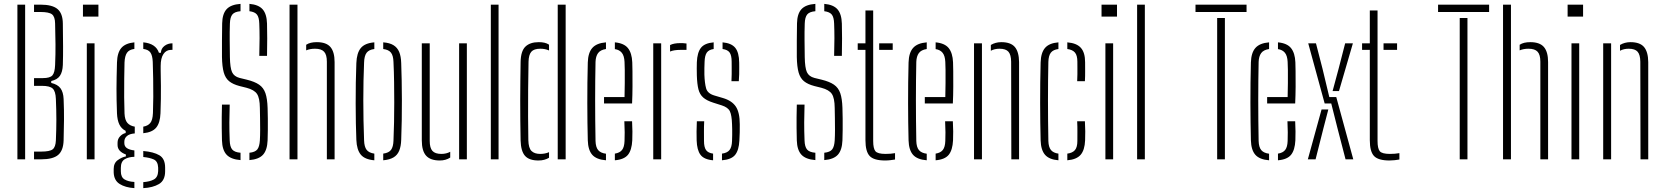

<svg xmlns="http://www.w3.org/2000/svg" viewBox="-20 -824 8604 993"><path d="M70 0V-800H110V0ZM156 0V-40H193Q237.5 -40 252.5 -51.8Q267.5 -63.5 269 -98Q271.5 -156.5 271.5 -205Q271.5 -253.5 269 -312Q267.5 -352 252.5 -366Q237.5 -380 197 -380H156V-420H201Q238.5 -420 251 -434.2Q263.5 -448.5 265 -488Q267.5 -546.5 267 -595Q266.5 -643.5 265 -702Q264.5 -737.5 249 -749.8Q233.5 -762 189 -762H156V-800H189Q250.5 -800 277.5 -777.2Q304.5 -754.5 305 -702Q306 -632.5 306.2 -584Q306.5 -535.5 305 -488Q303.5 -452 290 -432Q276.5 -412 245 -405V-395Q278 -387.5 292.8 -367.5Q307.5 -347.5 309 -312Q311.5 -253 311 -204.8Q310.5 -156.5 309 -98Q307.5 -45.5 280.8 -22.8Q254 0 193 0Z M409 -738V-800H489V-738ZM429 0V-600H469V0Z M675 149Q628 146 598.8 127.5Q569.5 109 568 68Q568 63.5 568 59.2Q568 55 568 50Q568 19 589.5 3.8Q611 -11.5 631 -15V-25Q588 -41 588 -74Q588 -78 588 -80.2Q588 -82.5 588 -86Q588 -105.5 601.2 -119.2Q614.5 -133 630 -136V-147Q607.5 -158.5 597 -180.8Q586.5 -203 585 -238Q583.5 -276.5 583 -306.5Q582.5 -336.5 582.5 -364.5Q582.5 -392.5 583.2 -425Q584 -457.5 585 -501Q586.5 -551.5 607.5 -576Q628.5 -600.5 675 -605V-571Q648 -567.5 636.8 -551.2Q625.5 -535 624 -501Q623 -467.5 622.5 -418.8Q622 -370 622.2 -320.8Q622.5 -271.5 624 -237Q625.5 -203.5 639 -188.2Q652.5 -173 677 -169V-134Q650 -132 636.5 -120.5Q623 -109 623 -91Q623 -89.5 623 -87.5Q623 -85.5 623 -84Q623 -67 636.2 -58Q649.5 -49 675 -46V-13Q645 -12.5 625 -0.5Q605 11.5 605 44Q605 47.5 605 52Q605 56.5 605 62Q605 92.5 624.2 104Q643.5 115.5 675 117ZM721 149V118Q755 115.5 775.8 104.2Q796.5 93 798 61Q798 56.5 798 52Q798 47.5 798 43Q796.5 10 775 0.5Q753.5 -9 721 -12V-43Q774.5 -38.5 804.2 -21Q834 -3.5 834 43Q834 47.5 834 52.5Q834 57.5 834 62Q834 109 802.2 127.8Q770.5 146.5 721 149ZM721 -135V-169Q745 -173 757.2 -188Q769.5 -203 771 -239Q772.5 -276.5 772.8 -323.2Q773 -370 772.2 -417.2Q771.5 -464.5 770 -504Q768.5 -537 758 -552.2Q747.5 -567.5 721 -571V-605Q786 -599 802 -551H812Q813 -573 830.5 -586.5Q848 -600 872 -600V-566H864Q840 -566 825.5 -544.8Q811 -523.5 811 -483V-459Q812 -414.5 812.2 -380.2Q812.5 -346 812 -312.8Q811.5 -279.5 810 -238Q808 -188.5 787.8 -164Q767.5 -139.5 721 -135Z M1224 4Q1174 0 1151.8 -24Q1129.5 -48 1128 -98Q1127 -133 1126.8 -161.2Q1126.5 -189.5 1126.8 -218Q1127 -246.5 1128 -283H1168Q1166.5 -234.5 1166.2 -190.8Q1166 -147 1168 -98Q1169 -65 1181 -50.8Q1193 -36.5 1224 -34ZM1270 4V-34Q1299.5 -37 1310.8 -51.2Q1322 -65.5 1324 -98Q1325.5 -122.5 1325.5 -152.2Q1325.5 -182 1325 -211.8Q1324.5 -241.5 1324 -266Q1323.5 -317 1309.2 -338.2Q1295 -359.5 1255 -370L1219 -379Q1184.5 -388 1165 -404Q1145.5 -420 1137.2 -449.5Q1129 -479 1128 -529Q1127.5 -567.5 1128 -612.5Q1128.5 -657.5 1129 -703Q1130 -752.5 1152 -776.5Q1174 -800.5 1224 -804V-766Q1193.5 -763.5 1181.8 -749.2Q1170 -735 1169 -702Q1167.5 -656.5 1168 -615.8Q1168.5 -575 1169 -529Q1170 -473 1180.2 -450.8Q1190.5 -428.5 1219 -421L1256 -412Q1297 -402 1320 -386.2Q1343 -370.5 1352.8 -342Q1362.5 -313.5 1364 -266Q1365 -239.5 1365.2 -210.2Q1365.5 -181 1365.2 -152.2Q1365 -123.5 1364 -98Q1362 -48 1340.5 -24Q1319 0 1270 4ZM1321 -535Q1322.5 -587 1322.5 -626.2Q1322.5 -665.5 1321 -702Q1320 -734.5 1309 -748.5Q1298 -762.5 1270 -766V-804Q1317 -800 1338.2 -776Q1359.5 -752 1361 -702Q1362 -665.5 1362 -624.8Q1362 -584 1361 -535Z M1477.5 0V-800H1518.5V0ZM1670.5 0V-505Q1670.5 -541 1656.2 -556.5Q1642 -572 1609.5 -572Q1583 -572 1563.5 -563.5V-592.5Q1574 -599.5 1587.8 -602.8Q1601.5 -606 1618.5 -606Q1667.5 -606 1689 -580.8Q1710.5 -555.5 1710.5 -503V0Z M1823 -101Q1821.5 -138 1820.5 -186.2Q1819.5 -234.5 1819.5 -288.2Q1819.5 -342 1820.2 -395.8Q1821 -449.5 1823 -498Q1825 -550 1846 -575.5Q1867 -601 1916 -605V-570.5Q1888 -567 1876 -551Q1864 -535 1863 -501Q1861 -456 1860 -406.2Q1859 -356.5 1859 -304.8Q1859 -253 1860 -200.8Q1861 -148.5 1863 -98Q1864 -65 1876 -49.2Q1888 -33.5 1916 -29.5V5Q1867 1 1846 -24.2Q1825 -49.5 1823 -101ZM1962 5V-29.5Q1991.5 -33.5 2002.8 -49.5Q2014 -65.5 2015 -96Q2017 -142 2018 -192Q2019 -242 2019 -294.5Q2019 -347 2018.2 -399.8Q2017.5 -452.5 2015 -504Q2014 -536.5 2002 -551.8Q1990 -567 1962 -570.5V-605Q1995.5 -602.5 2015.2 -590.2Q2035 -578 2044.5 -555.5Q2054 -533 2055 -498Q2056.5 -455.5 2057.5 -406.5Q2058.5 -357.5 2058.5 -305.8Q2058.5 -254 2057.8 -202Q2057 -150 2055 -101Q2054 -67 2044.5 -44.2Q2035 -21.5 2015 -9.8Q1995 2 1962 5Z M2161.5 -98V-600H2202.5V-95Q2202.5 -59 2216.5 -43.5Q2230.5 -28 2262.5 -28Q2288.5 -28 2308.5 -39V-9Q2285.5 6 2254.5 6Q2206 6 2183.8 -18.8Q2161.5 -43.5 2161.5 -98ZM2354.5 0V-600H2394.5V0Z M2518.5 0V-800H2558.5V0Z M2672.5 -97Q2671.5 -146.5 2671 -198.8Q2670.5 -251 2670.5 -303.5Q2670.5 -356 2671.2 -406.5Q2672 -457 2672.5 -503Q2673.5 -560 2697.5 -583Q2721.5 -606 2766.5 -606Q2783 -606 2796 -603Q2809 -600 2819.5 -593V-563Q2800 -572 2774.5 -572Q2741.5 -572 2728 -556.5Q2714.5 -541 2713.5 -505Q2712 -436.5 2711.5 -362.2Q2711 -288 2711.2 -219.5Q2711.5 -151 2712.5 -99Q2713.5 -58 2729 -43Q2744.5 -28 2773.5 -28Q2800 -28 2819.5 -37V-8Q2808.5 -1.5 2795.2 2.2Q2782 6 2764.5 6Q2716.5 6 2695.2 -18.2Q2674 -42.5 2672.5 -97ZM2864.5 0V-800H2905.5V0Z M3020 -98Q3019 -141 3018.2 -190Q3017.5 -239 3017.5 -291.2Q3017.5 -343.5 3018 -396.8Q3018.5 -450 3020 -501Q3021.5 -551.5 3043.5 -576.2Q3065.5 -601 3114 -605V-570.5Q3085 -566 3073 -549.2Q3061 -532.5 3060 -504Q3059 -458 3058.5 -408Q3058 -358 3058 -305.8Q3058 -253.5 3058.5 -200.5Q3059 -147.5 3060 -95Q3061 -62.5 3073.8 -47.5Q3086.5 -32.5 3114 -29V5Q3064.5 1 3043 -23.5Q3021.5 -48 3020 -98ZM3160 5V-29.5Q3185.5 -33.5 3197.2 -48.5Q3209 -63.5 3210 -95Q3211 -110 3210.8 -139.8Q3210.5 -169.5 3209 -197H3249Q3250.5 -174 3250.8 -144Q3251 -114 3250 -98Q3247.5 -48 3227.8 -23.5Q3208 1 3160 5ZM3104 -289V-322H3210Q3211 -357.5 3211.2 -394.8Q3211.5 -432 3211.2 -461.8Q3211 -491.5 3210 -504Q3208.5 -535.5 3196 -551Q3183.5 -566.5 3160 -570V-605Q3207.5 -600.5 3227.8 -575Q3248 -549.5 3250 -502Q3250.5 -491 3251 -456.2Q3251.5 -421.5 3251.2 -376.2Q3251 -331 3249 -289Z M3358.5 0V-600H3399.5V0ZM3445.5 -557.5V-591Q3465 -601 3498.5 -601Q3505.5 -601 3512.8 -600.8Q3520 -600.5 3530.5 -599V-566H3498.5Q3465.5 -566 3445.5 -557.5Z M3583 -98Q3582.5 -122 3582.5 -143.8Q3582.5 -165.5 3584 -197H3622Q3620.5 -167 3620.8 -140.8Q3621 -114.5 3621 -95Q3621 -63 3631.5 -48Q3642 -33 3668 -29.5V5Q3621 1 3602.8 -23.5Q3584.5 -48 3583 -98ZM3714 5V-29.5Q3741 -33 3753 -48Q3765 -63 3766 -95Q3766.5 -111 3766.8 -126Q3767 -141 3766.8 -155Q3766.5 -169 3766 -182Q3764.5 -228 3755 -248.2Q3745.5 -268.5 3713 -279L3669 -293Q3634.5 -304 3616.8 -319.8Q3599 -335.5 3592.2 -362.2Q3585.5 -389 3584 -433Q3583.5 -456.5 3583.5 -470.8Q3583.5 -485 3584 -502Q3586 -552 3605 -576.5Q3624 -601 3671 -605V-570.5Q3646 -567 3635.5 -552Q3625 -537 3624 -504Q3623.5 -490.5 3623 -471.8Q3622.5 -453 3623 -438Q3624.5 -394.5 3631.8 -367.5Q3639 -340.5 3675 -330L3719 -317Q3765 -303.5 3785.5 -273Q3806 -242.5 3806 -181Q3806 -156.5 3805.8 -139.5Q3805.5 -122.5 3804 -97Q3801.5 -47.5 3782.2 -23.2Q3763 1 3714 5ZM3763 -404Q3764 -423 3764.2 -441.5Q3764.5 -460 3764.2 -476.2Q3764 -492.5 3764 -505Q3764 -537 3753.8 -552Q3743.5 -567 3717 -570.5V-605Q3763 -601 3782.8 -576.5Q3802.5 -552 3803 -500Q3803 -492.5 3803.2 -476Q3803.5 -459.5 3803 -440Q3802.5 -420.5 3801 -404Z M4197 4Q4147 0 4124.8 -24Q4102.5 -48 4101 -98Q4100 -133 4099.8 -161.2Q4099.5 -189.5 4099.8 -218Q4100 -246.5 4101 -283H4141Q4139.5 -234.5 4139.2 -190.8Q4139 -147 4141 -98Q4142 -65 4154 -50.8Q4166 -36.5 4197 -34ZM4243 4V-34Q4272.5 -37 4283.8 -51.2Q4295 -65.5 4297 -98Q4298.5 -122.5 4298.5 -152.2Q4298.5 -182 4298 -211.8Q4297.5 -241.5 4297 -266Q4296.5 -317 4282.2 -338.2Q4268 -359.5 4228 -370L4192 -379Q4157.5 -388 4138 -404Q4118.5 -420 4110.2 -449.5Q4102 -479 4101 -529Q4100.5 -567.5 4101 -612.5Q4101.5 -657.5 4102 -703Q4103 -752.5 4125 -776.5Q4147 -800.5 4197 -804V-766Q4166.5 -763.5 4154.8 -749.2Q4143 -735 4142 -702Q4140.5 -656.5 4141 -615.8Q4141.5 -575 4142 -529Q4143 -473 4153.2 -450.8Q4163.5 -428.5 4192 -421L4229 -412Q4270 -402 4293 -386.2Q4316 -370.5 4325.8 -342Q4335.5 -313.5 4337 -266Q4338 -239.5 4338.2 -210.2Q4338.5 -181 4338.2 -152.2Q4338 -123.5 4337 -98Q4335 -48 4313.5 -24Q4292 0 4243 4ZM4294 -535Q4295.5 -587 4295.5 -626.2Q4295.5 -665.5 4294 -702Q4293 -734.5 4282 -748.5Q4271 -762.5 4243 -766V-804Q4290 -800 4311.2 -776Q4332.5 -752 4334 -702Q4335 -665.5 4335 -624.8Q4335 -584 4334 -535Z M4416 -566V-600H4456V-770H4496V-95Q4496 -56 4507.5 -42Q4519 -28 4560 -28Q4576 -28 4585.8 -29Q4595.5 -30 4609 -32V1Q4597 3 4584.2 4.5Q4571.5 6 4558 6Q4499.5 6 4477.8 -17.2Q4456 -40.5 4456 -99V-566ZM4527 -566V-600H4597V-566Z M4679 -98Q4678 -141 4677.2 -190Q4676.5 -239 4676.5 -291.2Q4676.5 -343.5 4677 -396.8Q4677.5 -450 4679 -501Q4680.5 -551.5 4702.5 -576.2Q4724.5 -601 4773 -605V-570.5Q4744 -566 4732 -549.2Q4720 -532.5 4719 -504Q4718 -458 4717.5 -408Q4717 -358 4717 -305.8Q4717 -253.5 4717.5 -200.5Q4718 -147.5 4719 -95Q4720 -62.5 4732.8 -47.5Q4745.5 -32.5 4773 -29V5Q4723.5 1 4702 -23.5Q4680.5 -48 4679 -98ZM4819 5V-29.5Q4844.5 -33.5 4856.2 -48.5Q4868 -63.5 4869 -95Q4870 -110 4869.8 -139.8Q4869.5 -169.5 4868 -197H4908Q4909.5 -174 4909.8 -144Q4910 -114 4909 -98Q4906.5 -48 4886.8 -23.5Q4867 1 4819 5ZM4763 -289V-322H4869Q4870 -357.5 4870.2 -394.8Q4870.5 -432 4870.2 -461.8Q4870 -491.5 4869 -504Q4867.5 -535.5 4855 -551Q4842.5 -566.5 4819 -570V-605Q4866.5 -600.5 4886.8 -575Q4907 -549.5 4909 -502Q4909.5 -491 4910 -456.2Q4910.5 -421.5 4910.2 -376.2Q4910 -331 4908 -289Z M5017.5 0V-600H5058.5V0ZM5210.5 0 5209.5 -505Q5209 -541 5195.5 -556.5Q5182 -572 5149.5 -572Q5137 -572 5125.8 -569.5Q5114.5 -567 5104.5 -561.5V-591.5Q5116 -598.5 5129.5 -602.2Q5143 -606 5158.5 -606Q5207.5 -606 5228.8 -580.8Q5250 -555.5 5250.5 -503V0Z M5362 -98Q5361 -141 5360.2 -190Q5359.5 -239 5359.5 -291.2Q5359.5 -343.5 5360 -396.8Q5360.5 -450 5362 -501Q5363.5 -551.5 5384.8 -576.2Q5406 -601 5454 -605V-570.5Q5427 -567 5415 -551.8Q5403 -536.5 5402 -504Q5401 -457.5 5400.5 -407.5Q5400 -357.5 5400 -305.2Q5400 -253 5400.5 -200Q5401 -147 5402 -95Q5403 -63 5415.5 -48Q5428 -33 5454 -29.5V5Q5406 1 5384.8 -23.5Q5363.5 -48 5362 -98ZM5500 5V-29.5Q5527 -33 5539.5 -47.8Q5552 -62.5 5552 -95Q5552 -119 5552.2 -143Q5552.5 -167 5551 -197H5591Q5592.5 -172.5 5592.8 -144.2Q5593 -116 5592 -98Q5590 -48 5569 -23.5Q5548 1 5500 5ZM5551 -404Q5552 -423 5552.2 -440.2Q5552.5 -457.5 5552.2 -473.5Q5552 -489.5 5552 -505Q5552 -537.5 5539.5 -552.2Q5527 -567 5500 -570.5V-605Q5548.5 -601 5570.2 -576.5Q5592 -552 5592 -502Q5592 -479.5 5592.2 -455.8Q5592.5 -432 5591 -404Z M5677 -738V-800H5757V-738ZM5697 0V-600H5737V0Z M5861 0V-800H5901V0Z M6275 0V-731H6315V0ZM6163 -762V-800H6427V-762Z M6449.5 -98Q6448.5 -141 6447.8 -190Q6447 -239 6447 -291.2Q6447 -343.5 6447.5 -396.8Q6448 -450 6449.5 -501Q6451 -551.5 6473 -576.2Q6495 -601 6543.5 -605V-570.5Q6514.5 -566 6502.5 -549.2Q6490.5 -532.5 6489.5 -504Q6488.5 -458 6488 -408Q6487.5 -358 6487.5 -305.8Q6487.5 -253.5 6488 -200.5Q6488.5 -147.5 6489.5 -95Q6490.5 -62.5 6503.2 -47.5Q6516 -32.5 6543.5 -29V5Q6494 1 6472.5 -23.5Q6451 -48 6449.5 -98ZM6589.5 5V-29.5Q6615 -33.5 6626.8 -48.5Q6638.5 -63.5 6639.5 -95Q6640.5 -110 6640.2 -139.8Q6640 -169.5 6638.5 -197H6678.5Q6680 -174 6680.2 -144Q6680.5 -114 6679.5 -98Q6677 -48 6657.2 -23.5Q6637.5 1 6589.5 5ZM6533.5 -289V-322H6639.5Q6640.5 -357.5 6640.8 -394.8Q6641 -432 6640.8 -461.8Q6640.5 -491.5 6639.5 -504Q6638 -535.5 6625.5 -551Q6613 -566.5 6589.5 -570V-605Q6637 -600.5 6657.2 -575Q6677.5 -549.5 6679.5 -502Q6680 -491 6680.5 -456.2Q6681 -421.5 6680.8 -376.2Q6680.5 -331 6678.5 -289Z M6939 0 6897 -162 6865 -289H6831L6746 -600H6786L6820 -468L6855 -322H6891L6979 0ZM6744 0 6815 -258H6850L6825 -162L6784 0ZM6872 -353 6903 -468 6937 -600H6977L6905 -353Z M7024.5 -566V-600H7064.5V-770H7104.5V-95Q7104.5 -56 7116 -42Q7127.5 -28 7168.5 -28Q7184.5 -28 7194.2 -29Q7204 -30 7217.5 -32V1Q7205.5 3 7192.8 4.5Q7180 6 7166.5 6Q7108 6 7086.2 -17.2Q7064.5 -40.5 7064.5 -99V-566ZM7135.5 -566V-600H7205.5V-566Z M7529.5 0V-731H7569.5V0ZM7417.5 -762V-800H7681.5V-762Z M7753.5 0V-800H7794.5V0ZM7946.5 0V-505Q7946.5 -541 7932.2 -556.5Q7918 -572 7885.5 -572Q7859 -572 7839.5 -563.5V-592.5Q7850 -599.5 7863.8 -602.8Q7877.5 -606 7894.5 -606Q7943.5 -606 7965 -580.8Q7986.5 -555.5 7986.5 -503V0Z M8087.5 -738V-800H8167.5V-738ZM8107.5 0V-600H8147.5V0Z M8271.5 0V-600H8312.5V0ZM8464.5 0 8463.5 -505Q8463 -541 8449.5 -556.5Q8436 -572 8403.5 -572Q8391 -572 8379.8 -569.5Q8368.5 -567 8358.5 -561.5V-591.5Q8370 -598.5 8383.5 -602.2Q8397 -606 8412.5 -606Q8461.5 -606 8482.8 -580.8Q8504 -555.5 8504.5 -503V0Z"/></svg>

Font: Big Shoulders Stencil Text Thin
Style: Regular
Weight: 100
Designer: Patric King
Foundry: XO Type Co
Version: Version 2.001